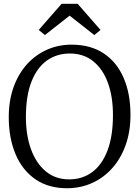

<svg xmlns="http://www.w3.org/2000/svg" viewBox="-20 -988 739 1019"><path d="M342.5 11Q239.5 12.5 169 -35.8Q98.5 -84 62.5 -169.8Q26.5 -255.5 26.5 -366Q26.5 -454.5 52 -525.5Q77.5 -596.5 123.2 -647Q169 -697.5 229.5 -724.2Q290 -751 359.5 -751Q460.5 -751 530.2 -704.8Q600 -658.5 636.2 -574.5Q672.5 -490.5 672.5 -378Q672.5 -290.5 647.2 -219.2Q622 -148 577 -97Q532 -46 472 -18.2Q412 9.5 342.5 11ZM350.5 -704Q281.5 -704 229 -666.8Q176.5 -629.5 147 -554.5Q117.5 -479.5 117.5 -366Q117.5 -270.5 144.5 -196Q171.5 -121.5 222.8 -78.8Q274 -36 347.5 -36Q416.5 -36 468.8 -74.2Q521 -112.5 550.2 -188.5Q579.5 -264.5 579.5 -378Q579.5 -474 553 -547.5Q526.5 -621 475.2 -662.5Q424 -704 350.5 -704ZM307 -968H392L513.5 -829L480.5 -802L349.5 -905L218.5 -802L185.5 -829Z"/></svg>

Font: Merriweather 7pt Light
Style: Regular
Weight: 300
Designer: Eben Sorkin
Foundry: Eben Sorkin
Version: Version 2.200;gftools[0.9.31]